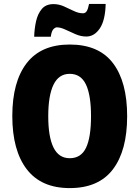

<svg xmlns="http://www.w3.org/2000/svg" viewBox="-20 -1046 714 983"><path d="M631 -451Q631 -275 558 -179Q485 -83 337 -83Q191 -83 117 -179.5Q43 -276 43 -452Q43 -627 116.5 -722.5Q190 -818 337 -818Q486 -818 558.5 -722.5Q631 -627 631 -451ZM227 -451Q227 -345 254 -290.5Q281 -236 337 -236Q395 -236 420.5 -289.5Q446 -343 446 -451Q446 -559 420 -613.5Q394 -668 337 -668Q281 -668 254 -612.5Q227 -557 227 -451ZM155 -858Q156 -898 164.5 -936.5Q173 -975 194 -1000Q215 -1025 254 -1025Q281 -1025 307 -1013.5Q333 -1002 357.5 -990Q382 -978 405 -978Q417 -978 424 -989Q431 -1000 436 -1026H521Q519 -942 491 -900.5Q463 -859 422 -859Q394 -859 366.5 -871Q339 -883 314.5 -894.5Q290 -906 271 -906Q263 -906 253.5 -896.5Q244 -887 240 -858Z"/></svg>

Font: Noto Sans Kannada UI Condensed Black
Style: Regular
Weight: 900
Width: 3
Designer: Jelle Bosma - Monotype Design Team
Foundry: Monotype Imaging Inc.
Version: Version 2.005; ttfautohint (v1.8.4.7-5d5b)